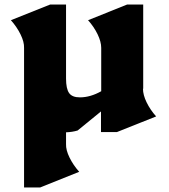

<svg xmlns="http://www.w3.org/2000/svg" viewBox="-20 -572 744 846"><path d="M668 -59 495 10H425V-81L322 3Q299 10 271 11V63Q270 89 286.5 122.5Q303 156 329 185L157 254H86V-361Q87 -387 70.5 -420.5Q54 -454 28 -483L201 -552H271V-226Q271 -181 284.5 -162Q298 -143 332 -143Q378 -143 426 -170V-361Q426 -388 410 -421Q394 -454 368 -483L540 -552H611V-181H610Q610 -154 626 -121Q642 -88 668 -59Z"/></svg>

Font: Inknut Antiqua ExtraBold
Style: Regular
Weight: 800
Designer: Claus Eggers Sørensen
Foundry: Claus Eggers Sørensen
Version: Version 1.003; ttfautohint (v1.8.2) -l 8 -r 50 -G 200 -x 14 